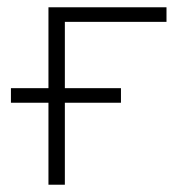

<svg xmlns="http://www.w3.org/2000/svg" viewBox="-20 -507 495 527"><path d="M113 0V-225H10V-265H113V-487H437V-447H158V-265H312V-225H158V0Z"/></svg>

Font: Nunito Sans 10pt ExtraLight
Style: Regular
Weight: 250
Designer: Vernon Adams
Foundry: Vernon Adams
Version: Version 3.101;gftools[0.9.27]